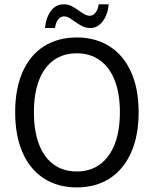

<svg xmlns="http://www.w3.org/2000/svg" viewBox="-20 -838 699 871"><path d="M328.6 -668Q413.6 -668 476.8 -627.9Q540 -587.9 574.5 -511.7Q608.9 -435.5 608.9 -329.1Q608.9 -222.2 574.5 -145.3Q540 -68.4 476.8 -28.1Q413.6 12.2 328.6 12.2Q243.2 12.2 179.9 -28.1Q116.7 -68.4 82.8 -145Q48.8 -221.7 48.8 -329.1Q48.8 -436 82.8 -512.2Q116.7 -588.4 179.7 -628.2Q242.7 -668 328.6 -668ZM328.6 -596.2Q267.1 -596.2 223.4 -564.7Q179.7 -533.2 156.7 -473.1Q133.8 -413.1 133.8 -329.1Q133.8 -244.6 156.7 -184.1Q179.7 -123.5 223.4 -91.8Q267.1 -60.1 328.6 -60.1Q389.2 -60.1 433.1 -92Q477.1 -124 500.5 -184.3Q523.9 -244.6 523.9 -329.1Q523.9 -413.1 500.5 -473.1Q477.1 -533.2 433.1 -564.7Q389.2 -596.2 328.6 -596.2ZM229.5 -710.9H184.1Q188.5 -758.3 210.9 -788.3Q233.4 -818.4 268.6 -818.4Q287.6 -818.4 303.5 -810.8Q319.3 -803.2 338.9 -789.1Q355 -777.3 365.7 -772Q376.5 -766.6 387.7 -766.6Q402.3 -766.6 413.3 -780.5Q424.3 -794.4 427.7 -818.4H473.1Q468.8 -771.5 446 -741.2Q423.3 -710.9 388.7 -710.9Q369.6 -710.9 354 -718.8Q338.4 -726.6 318.4 -740.7Q302.7 -752.4 292 -758.1Q281.2 -763.7 269.5 -763.7Q254.9 -763.7 243.9 -749.8Q232.9 -735.8 229.5 -710.9Z"/></svg>

Font: Varta
Style: Regular
Weight: 400
Designer: Joana Correia, Viktoriya Grabowska, Eben Sorkin
Foundry: Sorkin Type
Version: Version 1.003; ttfautohint (v1.3) -l 8 -r 24 -G 200 -x 12 -H